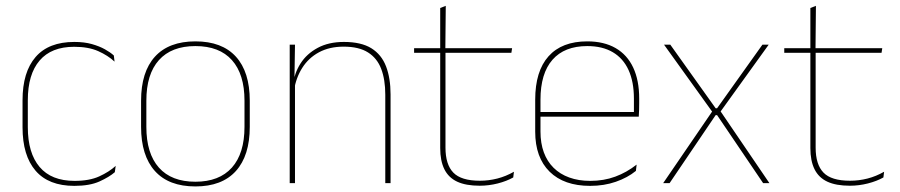

<svg xmlns="http://www.w3.org/2000/svg" viewBox="-20 -642 3154 673"><path d="M240.5 9.5Q150.5 9.5 104.8 -43.5Q59 -96.5 59 -196V-290.5Q59 -389.5 104.8 -442.2Q150.5 -495 240.5 -495Q275.5 -495 302 -487.5Q328.5 -480 347.8 -469.2Q367 -458.5 379 -447.5L381.5 -426Q358.5 -447.5 324.2 -462.8Q290 -478 240 -478Q160 -478 118.8 -429.8Q77.5 -381.5 77.5 -290.5V-196.5Q77.5 -105.5 118.8 -56.8Q160 -8 241.5 -8Q293.5 -8 328 -23.8Q362.5 -39.5 385.5 -60.5L382.5 -38.5Q363 -21.5 328.8 -6Q294.5 9.5 240.5 9.5Z M665 11.5Q571.5 11.5 523 -42.5Q474.5 -96.5 474.5 -197.5V-289Q474.5 -390 523.2 -443.5Q572 -497 665 -497Q758 -497 806.8 -443.5Q855.5 -390 855.5 -289V-197.5Q855.5 -96.5 806.8 -42.5Q758 11.5 665 11.5ZM665 -5Q748.5 -5 792.8 -54.5Q837 -104 837 -197.5V-289Q837 -382 793 -431.2Q749 -480.5 665 -480.5Q581 -480.5 537 -431.2Q493 -382 493 -289V-197.5Q493 -104 537 -54.5Q581 -5 665 -5Z M1330.5 0V-310Q1330.5 -363 1316.2 -400.5Q1302 -438 1270 -458.2Q1238 -478.5 1184.5 -478.5Q1135 -478.5 1098.2 -458.8Q1061.5 -439 1039.5 -404.2Q1017.5 -369.5 1010.5 -325L1001.5 -344H1007Q1011.5 -385 1033.2 -419.2Q1055 -453.5 1093.5 -474.2Q1132 -495 1185.5 -495Q1246 -495 1281.8 -472.8Q1317.5 -450.5 1333.2 -409.2Q1349 -368 1349 -311V0ZM995.5 0V-485.5H1014L1012 -358.5H1014V0Z M1661.5 9Q1613 9 1582.5 -5.2Q1552 -19.5 1537.5 -49Q1523 -78.5 1523 -123V-462.5H1541.5V-124.5Q1541.5 -65.5 1569 -37Q1596.5 -8.5 1662 -8.5Q1693 -8.5 1723.2 -16.2Q1753.5 -24 1781.5 -40L1779 -20Q1756 -7 1724.8 1Q1693.5 9 1661.5 9ZM1431.5 -457V-473H1775L1772.5 -457ZM1523 -468V-614L1542.5 -621.5L1541 -468Z M2048.5 9.5Q1957 9.5 1906.5 -40.2Q1856 -90 1856 -180.5V-292.5Q1856 -392.5 1902.8 -444.8Q1949.5 -497 2038.5 -497Q2097 -497 2137.8 -473.5Q2178.5 -450 2199.5 -405.2Q2220.5 -360.5 2220.5 -296.5V-279.5Q2220.5 -268.5 2220.2 -257.5Q2220 -246.5 2219 -233H2202Q2202 -250.5 2202 -266.5Q2202 -282.5 2202 -296Q2202 -355.5 2183.2 -396.5Q2164.5 -437.5 2128 -459Q2091.5 -480.5 2038.5 -480.5Q1958.5 -480.5 1916.5 -432.5Q1874.5 -384.5 1874.5 -292.5V-243.5V-239.5V-181Q1874.5 -140 1886.2 -108Q1898 -76 1920.5 -53.8Q1943 -31.5 1975.5 -19.8Q2008 -8 2049 -8Q2096.5 -8 2136.5 -22.8Q2176.5 -37.5 2211.5 -65L2209 -43Q2179.5 -19 2138.5 -4.8Q2097.5 9.5 2048.5 9.5ZM1864.5 -233V-249.5H2212.5V-233Z M2304.5 0 2478.5 -254.5V-247.5L2307.5 -485.5H2329.5L2488.5 -262.5H2493.5L2652.5 -485.5H2674.5L2503.5 -248V-255L2677 0H2655L2493.5 -238.5H2488.5L2327 0Z M2959 9Q2910.5 9 2880 -5.2Q2849.5 -19.5 2835 -49Q2820.5 -78.5 2820.5 -123V-462.5H2839V-124.5Q2839 -65.5 2866.5 -37Q2894 -8.5 2959.5 -8.5Q2990.5 -8.5 3020.8 -16.2Q3051 -24 3079 -40L3076.5 -20Q3053.5 -7 3022.2 1Q2991 9 2959 9ZM2729 -457V-473H3072.5L3070 -457ZM2820.5 -468V-614L2840 -621.5L2838.5 -468Z"/></svg>

Font: Anek Gurmukhi Medium Thin
Style: Regular
Weight: 250
Version: Version 1.003